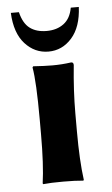

<svg xmlns="http://www.w3.org/2000/svg" viewBox="-49 -669 410 706"><g transform="rotate(-5 156.0 -316.0)"><path d="M47.9 -634.8Q58.1 -592.8 82 -575Q106 -557.1 144 -557.1Q181.6 -557.1 207 -576.2Q232.4 -595.2 239.3 -634.8H269Q265.6 -561 230.2 -521Q194.8 -481 144 -481Q93.3 -481 57.4 -520.5Q21.5 -560.1 18.1 -634.8ZM89.8 -234.9Q89.8 -374 80.1 -428.2L83 -432.1Q124 -429.2 153.8 -429.2Q189 -429.2 223.1 -434.1Q231.9 -434.1 231.9 -423.8Q222.2 -328.6 222.2 -246.1V-180.2Q222.2 -71.3 231.9 0L230 2.9Q202.1 0 155.8 0Q108.9 0 82 2.9L80.1 0Q89.8 -67.9 89.8 -180.2Z"/></g></svg>

Font: Linux Biolinum
Style: Bold
Weight: 700
Designer: Philipp H. Poll
Foundry: Philipp H. Poll
Version: Version 1.3.2 ; ttfautohint (v0.9)